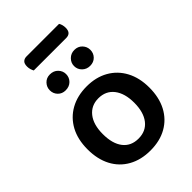

<svg xmlns="http://www.w3.org/2000/svg" viewBox="-246 -940 1058 1058"><g transform="rotate(-45 283.0 -411.0)"><path d="M393 -753H140Q136 -760 132.5 -771Q129 -782 129 -794Q129 -817 139.5 -826.5Q150 -836 166 -836H420Q425 -829 428 -818Q431 -807 431 -796Q431 -773 421 -763Q411 -753 393 -753ZM524 -236Q524 -159 494.5 -103Q465 -47 411 -16.5Q357 14 283 14Q210 14 155.5 -16.5Q101 -47 71.5 -103Q42 -159 42 -236Q42 -313 72 -368.5Q102 -424 156.5 -454.5Q211 -485 284 -485Q356 -485 410 -454.5Q464 -424 494 -368Q524 -312 524 -236ZM283 -393Q227 -393 194 -351.5Q161 -310 161 -236Q161 -161 193 -120Q225 -79 283 -79Q341 -79 373.5 -120.5Q406 -162 406 -236Q406 -309 373.5 -351Q341 -393 283 -393ZM252 -613Q252 -587 234 -569Q216 -551 187 -551Q160 -551 142.5 -569Q125 -587 125 -613Q125 -638 142.5 -656.5Q160 -675 187 -675Q216 -675 234 -656.5Q252 -638 252 -613ZM441 -613Q441 -587 423.5 -569Q406 -551 378 -551Q351 -551 332.5 -569Q314 -587 314 -613Q314 -638 332.5 -656.5Q351 -675 378 -675Q406 -675 423.5 -656.5Q441 -638 441 -613Z"/></g></svg>

Font: BalooTamma2SemiBold
Style: Regular
Weight: 600
Designer: Divya Kowshik, Shuchita Grover and Ek Type
Foundry: Ek Type
Version: Version 1.700